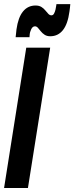

<svg xmlns="http://www.w3.org/2000/svg" viewBox="-36 -938 371 958"><path d="M-15.7 0 95 -700H214.4L103.4 0ZM42 -752.5Q43.4 -762.9 44.3 -772.7Q45.2 -782.5 46.2 -791.1Q54.6 -851.3 78.9 -880.9Q103.2 -910.5 141.4 -910.5Q158.8 -910.5 170.5 -903.3Q182.2 -896.1 190.2 -886Q198.2 -875.9 205.3 -868.7Q212.4 -861.5 220.6 -861.5Q228.8 -861.5 233.5 -870Q238.2 -878.5 240.9 -889.9Q243.6 -901.3 244.6 -910.1Q244.6 -910.1 245.1 -913.5Q245.6 -916.9 245.6 -917.5H314.8Q313.8 -908.1 312.9 -898.7Q312 -889.3 310.6 -880.7Q302.2 -817.9 277.8 -787.5Q253.4 -757.1 214.8 -757.1Q198 -757.1 186.6 -764.6Q175.2 -772.1 167.5 -781.9Q159.8 -791.7 153.2 -799.2Q146.6 -806.7 138.6 -806.7Q126.8 -806.7 119.8 -792.3Q112.8 -777.9 112 -763.1Q111.6 -759.7 111.4 -756.8Q111.2 -753.9 111.2 -752.5Z"/></svg>

Font: Georama ExtraCondensed Thin
Style: Italic
Weight: 100
Width: 2
Italic angle: -9°
Designer: Jean-Baptiste Levee
Foundry: Production Type
Version: Version 1.001